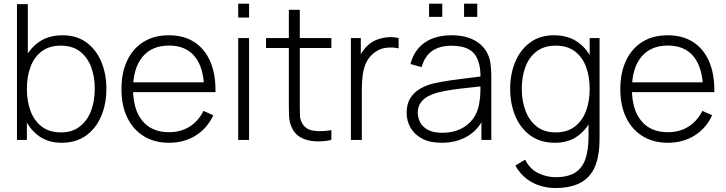

<svg xmlns="http://www.w3.org/2000/svg" viewBox="-20 -742 3848 1018"><path d="M306.5 15Q233.5 15 183 -23Q132.5 -61 106 -125.5Q79.5 -190 79.5 -271Q79.5 -352.5 106 -416.8Q132.5 -481 184.5 -518Q236.5 -555 312 -555Q385.5 -555 437.5 -517.5Q489.5 -480 516.8 -415.5Q544 -351 544 -271Q544 -190 516.2 -125.2Q488.5 -60.5 435.8 -22.8Q383 15 306.5 15ZM70 0V-720H127.5V-416H122.5V0ZM303 -40Q362.5 -40 402.2 -70.5Q442 -101 462.2 -153.2Q482.5 -205.5 482.5 -271Q482.5 -336 462.8 -387.8Q443 -439.5 403.2 -469.8Q363.5 -500 302 -500Q242.5 -500 202.5 -470.8Q162.5 -441.5 142.5 -389.5Q122.5 -337.5 122.5 -271Q122.5 -205 142.2 -152.8Q162 -100.5 202.2 -70.2Q242.5 -40 303 -40Z M876.5 15Q799 15 742.5 -19.8Q686 -54.5 655 -118.2Q624 -182 624 -269Q624 -357.5 654.8 -421.8Q685.5 -486 741.8 -520.5Q798 -555 875.5 -555Q954 -555 1009.8 -519.2Q1065.5 -483.5 1094.8 -416Q1124 -348.5 1122.5 -253.5H1062.5V-273.5Q1060 -384.5 1012.5 -442.5Q965 -500.5 876.5 -500.5Q785 -500.5 735.2 -440.2Q685.5 -380 685.5 -270Q685.5 -161 735.2 -101Q785 -41 875.5 -41Q938 -41 984.8 -70.2Q1031.5 -99.5 1059 -154L1111 -131Q1078.5 -61 1017 -23Q955.5 15 876.5 15ZM663.5 -253.5V-305.5H1090V-253.5Z M1243 -649V-722.5H1300.5V-649ZM1243 0V-540H1300.5V0Z M1737 0Q1694 9.5 1652 7.2Q1610 5 1577.2 -11.8Q1544.5 -28.5 1528 -63.5Q1514.5 -92 1513 -121Q1511.5 -150 1511.5 -187.5V-690H1569.5V-188.5Q1569.5 -154.5 1570.2 -132.2Q1571 -110 1580.5 -91.5Q1598.5 -57 1637.5 -49.8Q1676.5 -42.5 1737 -52ZM1390.5 -487.5V-540H1737V-487.5Z M1840.5 0V-540H1893V-410.5L1880 -427.5Q1889 -450.5 1902.8 -470.2Q1916.5 -490 1931 -502.5Q1952.5 -522.5 1981.5 -532.8Q2010.5 -543 2040 -544.8Q2069.5 -546.5 2093.5 -540V-485.5Q2061.5 -493 2025.5 -488.5Q1989.5 -484 1958 -457.5Q1930.5 -433.5 1918 -401.8Q1905.5 -370 1902 -335.2Q1898.5 -300.5 1898.5 -267.5V0Z M2440.5 -652.5V-722.5H2510.5V-652.5ZM2255 -652.5V-722.5H2325V-652.5ZM2322 15Q2259.5 15 2218.2 -7Q2177 -29 2156.5 -65.2Q2136 -101.5 2136 -144Q2136 -190 2155.2 -221Q2174.5 -252 2206.8 -271Q2239 -290 2278 -299.5Q2322.5 -309.5 2374 -316.8Q2425.5 -324 2472.2 -329.5Q2519 -335 2548.5 -339L2527.5 -326.5Q2529.5 -414 2494.8 -456.8Q2460 -499.5 2372.5 -499.5Q2311 -499.5 2271.2 -471.8Q2231.5 -444 2215.5 -386L2156.5 -402.5Q2175 -476 2231 -515.5Q2287 -555 2374.5 -555Q2449 -555 2499.8 -526Q2550.5 -497 2570.5 -444.5Q2579 -423 2582 -394.2Q2585 -365.5 2585 -336.5V0H2532.5V-142L2552 -137Q2527.5 -64 2466.5 -24.5Q2405.5 15 2322 15ZM2325 -38Q2380 -38 2421.5 -57.8Q2463 -77.5 2488.8 -113.2Q2514.5 -149 2521.5 -197.5Q2526.5 -224.5 2527 -256Q2527.5 -287.5 2527.5 -302.5L2552.5 -286.5Q2520 -282.5 2474.8 -278Q2429.5 -273.5 2382.5 -267Q2335.5 -260.5 2297.5 -250.5Q2274 -244 2250.2 -231.8Q2226.5 -219.5 2210.8 -198Q2195 -176.5 2195 -143.5Q2195 -119 2207.2 -94.5Q2219.5 -70 2248 -54Q2276.5 -38 2325 -38Z M2925 255Q2885 255 2845.2 243.2Q2805.5 231.5 2771 205.2Q2736.5 179 2712.5 135.5L2764.5 104.5Q2789 154.5 2834 176Q2879 197.5 2925.5 197.5Q2991 197.5 3029.2 173.2Q3067.5 149 3084 100.8Q3100.5 52.5 3100.5 -19V-160.5H3106.5V-540H3159V-19Q3159 5 3158 27Q3157 49 3153.5 71Q3144.5 133.5 3116.5 174.2Q3088.5 215 3040.8 235Q2993 255 2925 255ZM2922.5 15Q2846 15 2793.2 -22.8Q2740.5 -60.5 2712.8 -125.2Q2685 -190 2685 -271Q2685 -351 2712.5 -415.5Q2740 -480 2791.8 -517.5Q2843.5 -555 2917 -555Q2992.5 -555 3044.5 -518Q3096.5 -481 3123 -416.8Q3149.5 -352.5 3149.5 -271Q3149.5 -190 3123 -125.5Q3096.5 -61 3046 -23Q2995.5 15 2922.5 15ZM2926 -40Q2986.5 -40 3026.8 -70.2Q3067 -100.5 3086.8 -152.8Q3106.5 -205 3106.5 -271Q3106.5 -337.5 3086.5 -389.5Q3066.5 -441.5 3026.5 -470.8Q2986.5 -500 2927 -500Q2865.5 -500 2825.5 -469.8Q2785.5 -439.5 2766 -387.8Q2746.5 -336 2746.5 -271Q2746.5 -205.5 2766.8 -153.2Q2787 -101 2826.8 -70.5Q2866.5 -40 2926 -40Z M3521.5 15Q3444 15 3387.5 -19.8Q3331 -54.5 3300 -118.2Q3269 -182 3269 -269Q3269 -357.5 3299.8 -421.8Q3330.5 -486 3386.8 -520.5Q3443 -555 3520.5 -555Q3599 -555 3654.8 -519.2Q3710.5 -483.5 3739.8 -416Q3769 -348.5 3767.5 -253.5H3707.5V-273.5Q3705 -384.5 3657.5 -442.5Q3610 -500.5 3521.5 -500.5Q3430 -500.5 3380.2 -440.2Q3330.5 -380 3330.5 -270Q3330.5 -161 3380.2 -101Q3430 -41 3520.5 -41Q3583 -41 3629.8 -70.2Q3676.5 -99.5 3704 -154L3756 -131Q3723.5 -61 3662 -23Q3600.5 15 3521.5 15ZM3308.5 -253.5V-305.5H3735V-253.5Z"/></svg>

Font: Manrope ExtraLight Light
Style: Regular
Weight: 300
Version: Version 4.504